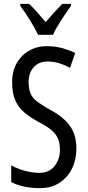

<svg xmlns="http://www.w3.org/2000/svg" viewBox="-20 -963 453 993"><path d="M375 -196Q375 -136 351.5 -89.5Q328 -43 286 -16.5Q244 10 187 10Q100 10 38 -21V-108Q72 -89 111 -79Q150 -69 184 -69Q234 -69 262 -104Q290 -139 290 -188Q290 -223 279.5 -247Q269 -271 245 -291Q221 -311 180 -332Q138 -355 107 -380.5Q76 -406 59.5 -443Q43 -480 43 -536Q42 -592 65.5 -634.5Q89 -677 130.5 -701Q172 -725 225 -724Q267 -724 304 -713.5Q341 -703 369 -689L342 -612Q282 -645 227 -645Q181 -645 154.5 -615.5Q128 -586 128 -540Q128 -503 138 -479.5Q148 -456 172.5 -437.5Q197 -419 238 -396Q308 -359 341.5 -312Q375 -265 375 -196ZM177 -783Q161 -816 136 -857Q111 -898 85 -933V-943H130Q149 -926 171.5 -900.5Q194 -875 216 -849Q242 -879 259.5 -898Q277 -917 302 -943H347V-933Q325 -902 297.5 -860Q270 -818 254 -783Z"/></svg>

Font: Noto Sans Khmer ExtraCondensed
Style: Regular
Weight: 400
Width: 2
Designer: Danh Hong and the Monotype Design Team
Foundry: Monotype Imaging Inc.
Version: Version 2.004; ttfautohint (v1.8.4.7-5d5b)